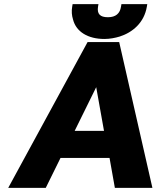

<svg xmlns="http://www.w3.org/2000/svg" viewBox="-20 -916 784 936"><path d="M20 0H203L275 -146H514L540 0H723L561 -711H407ZM332 -884C328 -861 330 -840 336 -821C351 -761 409 -726 489 -726C515 -726 541 -731 564 -738C626 -758 683 -805 696 -884L698 -896H572L570 -884C565 -850 544 -832 506 -832C468 -832 452 -848 458 -884L460 -896H334ZM344 -278 449 -491 487 -278Z"/></svg>

Font: Asimov Pro
Style: UltObl
Weight: 900
Designer: Google
Version: Version 2.000980; 2014